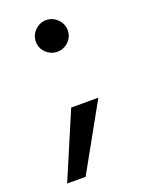

<svg xmlns="http://www.w3.org/2000/svg" viewBox="-130 -575 613 806"><g transform="rotate(-20 176.0 -172.5)"><path d="M228.8 -389.4Q207.5 -368.8 178.8 -368.8Q150 -368.8 128.8 -389.4Q107.5 -410 107.5 -438.8Q107.5 -467.5 128.8 -488.8Q150 -510 178.8 -510Q207.5 -510 228.8 -488.8Q250 -467.5 250 -438.8Q250 -410 228.8 -389.4ZM110 165H27.5L152.5 -128.8H273.8Z"/></g></svg>

Font: Now Alt Medium
Style: Regular
Weight: 500
Designer: Alfredo Marco Pradil
Foundry: Alfredo Marco Pradil
Version: Version 1.002;PS 001.002;hotconv 1.0.88;makeotf.lib2.5.64775